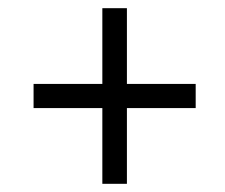

<svg xmlns="http://www.w3.org/2000/svg" viewBox="-20 -592 550 469"><path d="M230 -143V-328H62V-387H230V-572H290V-387H458V-328H290V-143Z"/></svg>

Font: Noto Serif SemiCondensed
Style: Italic
Weight: 400
Width: 4
Italic angle: -12°
Designer: Monotype Design Team
Foundry: Monotype Imaging Inc.
Version: Version 2.013